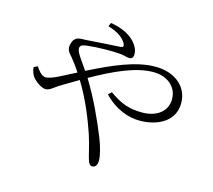

<svg xmlns="http://www.w3.org/2000/svg" viewBox="-114 -915 1229 1106"><g transform="rotate(15 500.0 -362.0)"><path d="M73 -425 51 -414C52 -396 57 -381 65 -366C81 -339 125 -309 149 -309C176 -309 188 -329 241 -360L327 -411C388 -313 431 -202 458 -123C479 -57 490 0 496 17C503 42 512 51 525 51C544 51 554 33 554 8C554 -22 539 -77 521 -121C483 -214 434 -326 367 -434C495 -506 619 -565 726 -565C808 -565 869 -516 869 -442C869 -368 808 -323 721 -323C645 -323 592 -342 524 -391L505 -373C573 -301 654 -274 719 -274C828 -274 926 -325 926 -433C926 -530 847 -598 729 -598C613 -598 485 -541 343 -470C315 -512 275 -562 275 -584C275 -604 286 -609 317 -613C374 -620 469 -621 510 -617C538 -615 553 -607 569 -607C585 -607 593 -616 593 -637C593 -661 581 -685 561 -707C535 -735 490 -763 416 -775L406 -753C472 -734 503 -705 516 -680C524 -665 519 -657 505 -656C475 -654 387 -650 299 -643C270 -641 235 -648 222 -601C210 -562 230 -546 247 -526C262 -507 279 -486 303 -449L215 -404C180 -386 152 -375 132 -375C109 -375 88 -402 73 -425Z"/></g></svg>

Font: Noto Serif TC Light
Style: Regular
Weight: 300
Designer: Ryoko NISHIZUKA 西塚涼子 (kana & ideographs); Frank Grießhammer (Latin, Greek & Cyrillic); Wenlong ZHANG 张文龙 (bopomofo); San
Foundry: Adobe
Version: Version 2.001;hotconv 1.1.0;makeotfexe 2.6.0